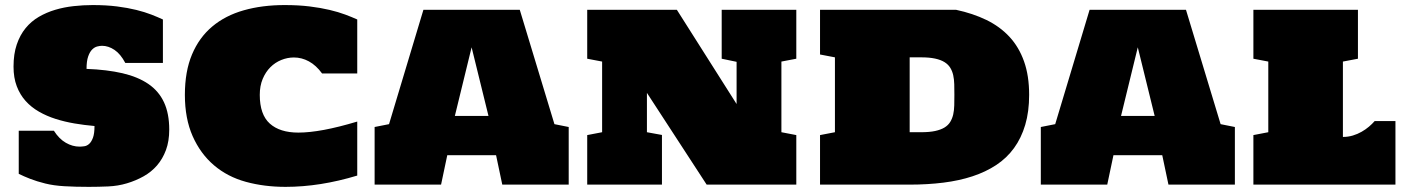

<svg xmlns="http://www.w3.org/2000/svg" viewBox="-20 -726 5526 755"><path d="M645.5 -216.3Q645.5 -170.9 632.6 -136Q619.6 -101.1 597.4 -75.4Q575.2 -49.8 544.7 -32.7Q514.2 -15.6 479 -5.1Q443.8 5.4 405.5 7.1Q367.2 8.8 329.1 8.8Q276.4 8.8 233.9 6.3Q191.4 3.9 158 -4.4Q124.5 -12.7 98.9 -22.7Q73.2 -32.7 53.7 -42.5V-211.9H191.9Q212.4 -179.7 238.8 -164.6Q265.1 -149.4 293 -149.4Q301.3 -149.4 311.5 -150.9Q321.8 -152.3 330.6 -160.2Q339.4 -168 345.5 -184.3Q351.6 -200.7 351.6 -230.5Q312 -233.9 273.2 -240.5Q234.4 -247.1 199 -258.3Q163.6 -269.5 133.3 -286.9Q103 -304.2 80.8 -328.9Q58.6 -353.5 45.9 -387Q33.2 -420.4 33.2 -463.9Q33.2 -513.7 45.9 -551Q58.6 -588.4 80.6 -615.2Q102.5 -642.1 132.6 -659.7Q162.6 -677.2 197.3 -687.5Q231.9 -697.8 269.5 -701.9Q307.1 -706.1 344.7 -706.1Q397.9 -706.1 440.2 -700.7Q482.4 -695.3 515.9 -687Q549.3 -678.7 575 -668.7Q600.6 -658.7 620.6 -649.4V-478.5H472.7Q454.1 -513.7 430.2 -529.8Q406.2 -545.9 381.3 -545.9Q373 -545.9 362.3 -543.2Q351.6 -540.5 342.3 -531.2Q333 -522 326.7 -503.9Q320.3 -485.8 320.3 -455.1Q400.9 -452.1 461.7 -438Q522.5 -423.8 563.5 -395.8Q604.5 -367.7 625 -323.5Q645.5 -279.3 645.5 -216.3Z M1001.5 -353Q1001.5 -275.4 1041 -240Q1080.6 -204.6 1153.3 -204.6Q1196.3 -204.6 1254.2 -215.3Q1312 -226.1 1384.8 -248V-35.6Q1238.3 8.8 1103 8.8Q1019 8.8 946.8 -11Q874.5 -30.8 821.3 -76.2Q768.1 -121.6 737.5 -190.7Q707 -259.8 707 -353Q707 -445.3 735.1 -512Q763.2 -578.6 814.7 -621.8Q866.2 -665 938.5 -685.5Q1010.7 -706.1 1099.6 -706.1Q1153.8 -706.1 1197.5 -700.7Q1241.2 -695.3 1276.1 -687Q1311 -678.7 1337.6 -668.7Q1364.3 -658.7 1384.8 -649.4V-437H1246.6Q1223.1 -469.2 1194.8 -484.6Q1166.5 -500 1135.7 -500Q1110.4 -500 1086.2 -490.2Q1062 -480.5 1043.2 -461.7Q1024.4 -442.9 1012.9 -415.5Q1001.5 -388.2 1001.5 -353Z M1955.1 0 1930.7 -115.7H1738.8L1714.4 0H1453.1V-226.6L1509.8 -237.8L1645 -687.5H2023.9L2160.2 -237.8L2216.3 -226.6V0ZM1768.6 -270H1900.9L1834.5 -540Z M2523.9 -360.8V-206.1L2583 -195.3V0H2289.1V-194.8L2347.7 -206.1V-483.9L2289.1 -495.1V-687.5H2641.6L2876.5 -316.9V-482.9L2817.9 -495.1V-687.5H3111.3V-495.1L3052.7 -483.9V-206.1L3111.3 -194.8V0H2758.8Z M3739.3 -687.5Q3805.7 -673.3 3858.9 -647.5Q3912.1 -621.6 3949.5 -581.3Q3986.8 -541 4006.8 -484.6Q4026.9 -428.2 4026.9 -353Q4026.9 -287.1 4011.5 -235.1Q3996.1 -183.1 3967.5 -143.8Q3939 -104.5 3897.5 -77.1Q3856 -49.8 3804 -32.7Q3752 -15.6 3689.7 -7.8Q3627.4 0 3557.1 0H3204.6V-194.8L3263.2 -206.1V-500.5L3204.6 -511.7V-687.5ZM3602.1 -206.1Q3634.8 -206.1 3657.2 -210.9Q3679.7 -215.8 3694.1 -224.6Q3708.5 -233.4 3716.6 -246.6Q3724.6 -259.8 3728.3 -275.9Q3731.9 -292 3732.4 -311.5Q3732.9 -331.1 3732.9 -353Q3732.9 -375 3732.4 -394.5Q3731.9 -414.1 3728.3 -430.4Q3724.6 -446.8 3716.6 -459.7Q3708.5 -472.7 3694.1 -481.7Q3679.7 -490.7 3657.2 -495.6Q3634.8 -500.5 3602.1 -500.5H3557.1V-206.1Z M4574.7 0 4550.3 -115.7H4358.4L4334 0H4072.8V-226.6L4129.4 -237.8L4264.6 -687.5H4643.6L4779.8 -237.8L4835.9 -226.6V0ZM4388.2 -270H4520.5L4454.1 -540Z M5260.7 -187.5Q5281.2 -187.5 5299.8 -193.1Q5318.4 -198.7 5334.2 -207.8Q5350.1 -216.8 5363 -227.8Q5376 -238.8 5385.7 -250H5467.3V0H4908.7V-194.8L4967.3 -206.1V-483.9L4908.7 -495.1V-687.5H5319.8V-495.1L5260.7 -483.9Z"/></svg>

Font: Holtwood One SC
Style: Regular
Weight: 400
Version: Version 1.000